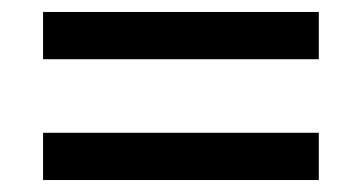

<svg xmlns="http://www.w3.org/2000/svg" viewBox="-20 -493 581 321"><path d="M52 -192V-271H513V-192ZM52 -394V-473H513V-394Z"/></svg>

Font: Source Serif 4 Medium
Style: Italic
Weight: 500
Italic angle: -12°
Designer: Frank Grießhammer
Foundry: Adobe Systems Incorporated
Version: Version 4.004;hotconv 1.0.116;makeotfexe 2.5.65601